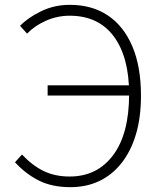

<svg xmlns="http://www.w3.org/2000/svg" viewBox="-20 -761 663 794"><path d="M271 13Q195 13 140.5 -14.5Q86 -42 42 -90L71 -122Q113 -77 160 -54Q207 -31 268 -31Q382 -31 448 -119.5Q514 -208 514 -372Q514 -525 450.5 -610.5Q387 -696 268 -696Q217 -696 170.5 -675.5Q124 -655 92 -622L63 -654Q94 -687 149 -714Q204 -741 269 -741Q360 -741 425.5 -697.5Q491 -654 527 -570Q563 -486 563 -365Q563 -275 542 -205Q521 -135 482 -86Q443 -37 390 -12Q337 13 271 13ZM177 -366V-408H546V-366Z"/></svg>

Font: Noto Sans SC ExtraLight
Style: Regular
Weight: 250
Designer: Ryoko NISHIZUKA 西塚涼子 (kana, bopomofo & ideographs); Paul D. Hunt (Latin, Greek & Cyrillic); Sandoll Communications 산돌커뮤니
Foundry: Adobe
Version: Version 2.004-H2;hotconv 1.0.118;makeotfexe 2.5.65603